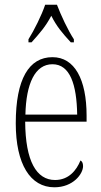

<svg xmlns="http://www.w3.org/2000/svg" viewBox="-20 -786 430 816"><path d="M101 -619V-606H114C148 -644 174 -673 198 -719C221 -673 246 -644 281 -606H294V-619C269 -657 239 -721 222 -766H172C157 -721 125 -657 101 -619ZM211 10C291 10 333 -47 333 -80C333 -94 328 -101 322 -104C305 -62 272 -21 214 -21C135 -21 88 -101 87 -269H348V-294C348 -449 297 -543 203 -543C103 -543 47 -450 47 -262C47 -88 109 10 211 10ZM308 -299H88C91 -431 129 -513 203 -513C278 -513 306 -426 308 -299Z"/></svg>

Font: Noto Serif Devanagari ExtraCondensed ExtraLight
Style: Regular
Weight: 200
Width: 2
Designer: Universal Thirst, Indian Type Foundry and the Monotype Design Team
Foundry: Monotype Imaging Inc.
Version: Version 2.004